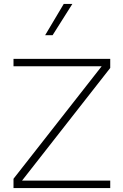

<svg xmlns="http://www.w3.org/2000/svg" viewBox="-20 -958 629 978"><path d="M210 -778.8H248L348.6 -938H304.7ZM498 -620.6 48.8 -47.4V0H541.5V-38.1H92.3L541.5 -611.8V-658.2H48.8V-620.6Z"/></svg>

Font: Estedad ExtraLight
Style: Regular
Weight: 200
Designer: Amin Abedi
Version: Version 7.3